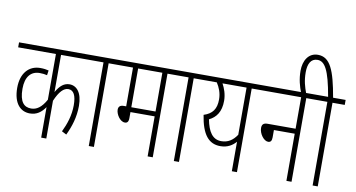

<svg xmlns="http://www.w3.org/2000/svg" viewBox="-84 -1111 2459 1327"><g transform="rotate(10 1146.0 -448.0)"><path d="M537 -587V-622H0V-587H265V-266C233 -208 199 -186 161 -186C112 -186 79 -217 79 -311C79 -394 116 -438 178 -438C198 -438 214 -436 230 -432L235 -466C219 -470 200 -473 176 -473C96 -473 42 -413 42 -311C42 -199 94 -151 158 -151C206 -151 238 -175 265 -214V0H301V-265C330 -333 360 -363 392 -363C430 -363 448 -327 448 -259C448 -187 426 -124 399 -68L432 -51C462 -114 484 -182 484 -261C484 -355 444 -397 395 -397C357 -397 328 -374 301 -326V-587Z M635 -587H721V-622H525V-587H599V0H635Z M1048 -587H1134V-622H709V-587H806V-315H789C761 -315 752 -301 752 -282C752 -252 781 -203 816 -203C832 -203 842 -212 842 -239V-281H1012V0H1048ZM1012 -587V-315H842V-587Z M1232 -587H1318V-622H1122V-587H1196V0H1232Z M1725 -622H1306V-587H1394C1414 -556 1430 -519 1430 -473C1430 -406 1403 -369 1343 -350C1364 -215 1412 -157 1494 -157C1546 -157 1579 -180 1603 -207V0H1639V-587H1725ZM1385 -326C1434 -350 1466 -392 1466 -470C1466 -515 1451 -556 1434 -587H1603V-256C1575 -214 1541 -192 1494 -192C1433 -192 1401 -242 1385 -326Z M1713 -622V-587H1986V-366H1789C1759 -366 1750 -352 1750 -330C1750 -290 1784 -244 1814 -244C1831 -244 1840 -254 1840 -279V-331H1986V0H2022V-587H2108V-622Z M1981 -615H2017C1999 -663 1987 -704 1987 -763C1987 -820 2006 -861 2053 -861C2104 -861 2137 -807 2169 -622H2096V-587H2170V0H2206V-587H2292V-622H2204C2171 -811 2136 -896 2050 -896C1984 -896 1950 -838 1950 -767C1950 -707 1964 -659 1981 -615Z"/></g></svg>

Font: Noto Sans Devanagari UI ExtraCondensed ExtraLight
Style: Regular
Weight: 200
Width: 2
Designer: Jelle Bosma - Monotype Design Team
Foundry: Monotype Imaging Inc.
Version: Version 2.004